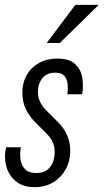

<svg xmlns="http://www.w3.org/2000/svg" viewBox="-20 -760 426 790"><path d="M123 10Q73 10 43.5 -15.5Q14 -41 5 -79Q-4 -117 5 -154H66Q61 -130 64 -105.5Q67 -81 82.5 -64.5Q98 -48 129 -48Q167 -48 186 -72.5Q205 -97 205 -134Q205 -157 197 -175Q189 -193 171 -211L124 -258Q100 -282 86 -311.5Q72 -341 72 -378Q72 -420 90 -451.5Q108 -483 140.5 -501Q173 -519 215 -519Q265 -519 289 -496.5Q313 -474 318.5 -440Q324 -406 318 -372H257Q260 -391 258.5 -411.5Q257 -432 246 -446.5Q235 -461 207 -461Q173 -461 154.5 -438.5Q136 -416 136 -381Q136 -361 144.5 -342Q153 -323 172 -304L220 -256Q243 -233 256 -204Q269 -175 269 -140Q269 -97 250 -63Q231 -29 198.5 -9.5Q166 10 123 10ZM226 -583H172L290 -740H386Z"/></svg>

Font: Instrument Sans Condensed
Style: Italic
Weight: 400
Width: 3
Italic angle: -13°
Designer: Rodrigo Fuenzalida
Foundry: fragTYPE
Version: Version 1.000;gftools[0.9.28]